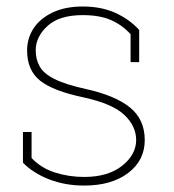

<svg xmlns="http://www.w3.org/2000/svg" viewBox="-20 -558 533 588"><path d="M237.8 10.3Q180.2 10.3 131.6 -8.3Q83 -26.9 50.3 -59.6V-153.8H76.7V-74.2Q105.5 -43.5 147.9 -29.8Q190.4 -16.1 237.8 -16.1Q311 -16.1 354 -50.3Q397 -84.5 397 -129.4Q397 -171.4 361.1 -205.8Q325.2 -240.2 235.8 -259.8Q142.6 -279.3 102.8 -311Q63 -342.8 63 -403.3Q63 -441.4 83.5 -472.2Q104 -502.4 142.3 -520.3Q180.7 -538.1 233.4 -538.1Q290 -538.1 333.3 -518.6Q376.5 -499 406.2 -466.3V-367.7H379.9V-453.1Q354.5 -481.4 319.8 -496.6Q285.2 -511.7 233.4 -511.7Q161.6 -511.7 125.5 -478.5Q89.4 -445.3 89.4 -404.3Q89.4 -375.5 101.6 -354.5Q113.3 -333 146.5 -316.2Q179.7 -299.3 243.7 -285.2Q332.5 -265.6 377.9 -229Q423.3 -192.4 423.3 -128.9Q423.3 -66.9 372.6 -28.3Q321.8 10.3 237.8 10.3Z"/></svg>

Font: Suwannaphum Thin
Style: Regular
Weight: 100
Designer: Danh Hong
Version: Version 8.002; ttfautohint (v1.8.3)